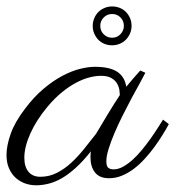

<svg xmlns="http://www.w3.org/2000/svg" viewBox="-54 -546 534 584"><path d="M388.2 -324.7Q381.8 -312 370.4 -291.5Q358.9 -271 345.7 -246.3Q332.5 -221.7 319.1 -194.8Q305.7 -168 294.7 -142.3Q283.7 -116.7 276.6 -94Q269.5 -71.3 269.5 -55.7Q269.5 -40 275.6 -35.4Q281.7 -30.8 291.5 -30.8Q305.7 -30.8 320.6 -39.1Q335.4 -47.4 349.9 -60.5Q364.3 -73.7 377.9 -90.3Q391.6 -106.9 403.6 -123.8Q415.5 -140.6 425.3 -156Q435.1 -171.4 441.9 -182.1L459.5 -168.5Q451.2 -152.8 439.9 -134.8Q428.7 -116.7 415.3 -98.4Q401.9 -80.1 386.2 -63Q370.6 -45.9 353.3 -32.7Q335.9 -19.5 316.9 -11.7Q297.9 -3.9 277.8 -3.9Q248.5 -3.9 234.9 -21.5Q221.2 -39.1 221.2 -66.9Q221.2 -68.8 221.4 -75.4Q221.7 -82 222.7 -85.9Q198.2 -55.2 176 -35.2Q153.8 -15.1 133.1 -3.4Q112.3 8.3 93 12.9Q73.7 17.6 56.2 17.6Q37.6 17.6 21.2 11.5Q4.9 5.4 -7.6 -6.3Q-20 -18.1 -27.1 -35.2Q-34.2 -52.2 -34.2 -74.7Q-34.2 -102.5 -21.7 -138.4Q-9.3 -174.3 22.5 -215.8Q49.3 -251.5 78.4 -275.9Q107.4 -300.3 135.5 -315.2Q163.6 -330.1 189 -336.4Q214.4 -342.8 234.4 -342.8Q279.3 -342.8 302.2 -327.9Q325.2 -313 330.1 -282.2Q339.8 -294.4 350.6 -306.6Q361.3 -318.8 372.6 -331.5ZM238.3 -139.2Q244.6 -149.4 253.9 -165.3Q263.2 -181.2 273.4 -198Q283.7 -214.8 293.5 -230.5Q303.2 -246.1 310.5 -256.8Q310.5 -261.2 309.3 -271Q308.1 -280.8 302.7 -290.8Q297.4 -300.8 285.6 -308.1Q273.9 -315.4 252.9 -315.4Q237.8 -315.4 219 -310.8Q200.2 -306.2 179 -295.2Q157.7 -284.2 135.3 -266.1Q112.8 -248 90.3 -221.2Q56.6 -180.7 38.3 -139.9Q20 -99.1 20 -66.4Q20 -38.6 32.7 -23.4Q45.4 -8.3 68.8 -8.3Q95.7 -8.3 119.1 -20.3Q142.6 -32.2 163.1 -51.3Q183.6 -70.3 202.1 -93.5Q220.7 -116.7 238.3 -139.2ZM346.2 -467.3Q346.2 -455.1 341.6 -444.3Q336.9 -433.6 329.1 -425.5Q321.3 -417.5 310.3 -412.8Q299.3 -408.2 287.1 -408.2Q274.4 -408.2 263.7 -412.6Q252.9 -417 245.1 -425Q237.3 -433.1 232.7 -443.8Q228 -454.6 228 -467.3Q228 -479.5 232.7 -490.5Q237.3 -501.5 245.1 -509.3Q252.9 -517.1 263.7 -521.7Q274.4 -526.4 287.1 -526.4Q299.3 -526.4 310.3 -522Q321.3 -517.6 329.1 -509.5Q336.9 -501.5 341.6 -490.7Q346.2 -480 346.2 -467.3ZM322.8 -467.3Q322.8 -482.4 312.5 -492.9Q302.2 -503.4 287.1 -503.4Q272 -503.4 261.5 -492.9Q251 -482.4 251 -467.3Q251 -452.1 261.5 -441.7Q272 -431.2 287.1 -431.2Q302.2 -431.2 312.5 -442.1Q322.8 -453.1 322.8 -467.3Z"/></svg>

Font: Parisienne
Style: Regular
Weight: 400
Designer: Astigmatic (AOETI)
Foundry: Astigmatic (AOETI)
Version: Version 1.000